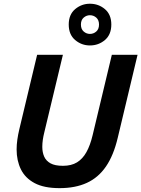

<svg xmlns="http://www.w3.org/2000/svg" viewBox="-20 -984 750 1019"><path d="M296.2 14.5Q213.8 14.5 163.8 -12.1Q113.8 -38.8 91 -85.1Q68.2 -131.5 68.2 -191Q68.2 -216 72 -242.9Q75.8 -269.8 82.5 -297.8L177 -693H313.8L215 -281Q210 -261.2 207.2 -241.8Q204.5 -222.2 204.5 -204.5Q204.5 -175.5 214.5 -152.9Q224.5 -130.2 248.1 -117.1Q271.8 -104 314 -104Q358.8 -104 388.8 -122.4Q418.8 -140.8 438.8 -176.8Q458.8 -212.8 471.5 -266.2L573.5 -693H710L605.2 -254Q583 -159.5 542.4 -100.4Q501.8 -41.2 440.8 -13.4Q379.8 14.5 296.2 14.5ZM457.2 -742.8Q412.8 -742.8 378.8 -771.6Q344.8 -800.5 344.8 -853.8Q344.8 -906.8 378.8 -935.5Q412.8 -964.2 457.2 -964.2Q503 -964.2 536.9 -935.5Q570.8 -906.8 570.8 -853.8Q570.8 -800.5 536.9 -771.6Q503 -742.8 457.2 -742.8ZM457.2 -804Q476.5 -804 491 -816.8Q505.5 -829.5 505.5 -853.8Q505.5 -877.8 491 -890.5Q476.5 -903.2 457.2 -903.2Q438.8 -903.2 424.1 -890.5Q409.5 -877.8 409.5 -853.8Q409.5 -829.5 424.1 -816.8Q438.8 -804 457.2 -804Z"/></svg>

Font: Ubuntu Sans
Style: Italic
Weight: 400
Italic angle: -13.5°
Designer: Dalton Maag Ltd
Foundry: Dalton Maag Ltd
Version: Version 1.006